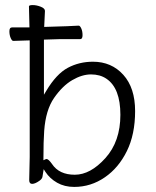

<svg xmlns="http://www.w3.org/2000/svg" viewBox="-20 -724 613 756"><path d="M97 -565 33 -563H32Q27 -563 22 -574.5Q17 -586 17 -601Q17 -616 27 -616H96L94 -699Q94 -704 109 -704Q124 -704 140.5 -697.5Q157 -691 157 -681L154 -618L217 -620Q232 -620 289 -623H290Q295 -623 300 -612Q305 -601 305 -585.5Q305 -570 296 -570H218L153 -568V-351L162 -366Q202 -433 247 -457Q292 -481 346 -481Q419 -481 465.5 -429.5Q512 -378 512 -286.5Q512 -195 479.5 -129Q447 -63 393 -26Q338 12 272 12Q234 12 205 -4.5Q176 -21 159 -47L152 -58L147 -27Q145 -19 135 -12Q118 0 106.5 0Q95 0 95 -15L97 -106ZM157 -681ZM151 -93Q161 -98 163 -98Q171 -98 185 -78Q213 -36 274.5 -36Q336 -36 395 -101.5Q454 -167 454 -272Q454 -377 399 -414Q374 -431 338.5 -431Q303 -431 264.5 -408.5Q226 -386 193 -338.5Q160 -291 154 -209Q151 -167 151 -101Z"/></svg>

Font: ToneOZ-Pinyin-WenKai-Light
Style: Light
Weight: 300
Designer: Fontworks Inc.
Foundry: ToneOZ
Version: Version 0.240331